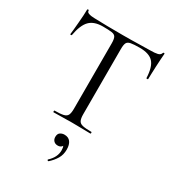

<svg xmlns="http://www.w3.org/2000/svg" viewBox="-217 -778 1069 1177"><g transform="rotate(30 317.0 -189.0)"><path d="M188 -607Q126 -607 94.5 -575Q63 -543 49 -466Q49 -464 43.5 -464Q38 -464 38 -466Q40 -479 42 -502.5Q44 -526 46.5 -553Q49 -580 50.5 -605.5Q52 -631 52 -647Q52 -652 57.5 -652Q63 -652 63 -647Q63 -637 73 -632.5Q83 -628 95.5 -626.5Q108 -625 117 -625Q203 -622 318 -622Q389 -622 430.5 -623.5Q472 -625 511 -625Q545 -625 563.5 -629.5Q582 -634 587 -650Q588 -654 593 -654Q598 -654 598 -650Q597 -635 595 -609Q593 -583 592 -555Q591 -527 590 -503Q589 -479 589 -466Q589 -464 583 -464Q577 -464 577 -466Q574 -544 545 -575.5Q516 -607 449 -607Q407 -607 386 -603Q365 -599 358.5 -585.5Q352 -572 352 -542V-81Q352 -52 359 -37Q366 -22 386.5 -17Q407 -12 449 -12Q452 -12 452 -6Q452 0 449 0Q423 0 390 -1Q357 -2 318 -2Q281 -2 248 -1Q215 0 188 0Q186 0 186 -6Q186 -12 188 -12Q229 -12 250.5 -17Q272 -22 279 -37Q286 -52 286 -81V-544Q286 -574 279 -587.5Q272 -601 251 -604Q230 -607 188 -607ZM312 275Q308 277 304.5 273.5Q301 270 304 267Q326 247 337 224.5Q348 202 348 178Q348 156 342 147.5Q336 139 327 135L345 129Q347 146 337.5 155Q328 164 312 164Q294 164 283.5 153Q273 142 273 125Q273 103 286 94Q299 85 316 85Q344 85 358.5 104Q373 123 373 158Q373 194 356.5 222Q340 250 312 275Z"/></g></svg>

Font: Cormorant Light
Style: Regular
Weight: 400
Version: Version 4.000